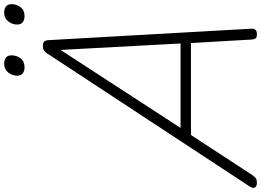

<svg xmlns="http://www.w3.org/2000/svg" viewBox="-232 -1055 1255 923"><g transform="rotate(-90 395.5 -593.5)"><path d="M-22 14Q-38 14 -44 5Q-50 -4 -40 -20L600 -994Q607 -1005 615 -1010Q623 -1015 637 -1015Q650 -1015 656.5 -1009.5Q663 -1004 664 -988L719 -14Q720 0 713.5 7Q707 14 692 14Q678 14 673 8.5Q668 3 667 -10L650 -303H208L16 -9Q6 5 -1 9.5Q-8 14 -22 14ZM242 -353H648L617 -930ZM534 -1103Q516 -1103 504.5 -1111.5Q493 -1120 493 -1139Q493 -1162 508.5 -1181.5Q524 -1201 551 -1201Q569 -1201 580 -1192.5Q591 -1184 591 -1165Q591 -1141 576.5 -1122Q562 -1103 534 -1103ZM780 -1103Q762 -1103 750.5 -1111.5Q739 -1120 739 -1139Q739 -1162 754.5 -1181.5Q770 -1201 796 -1201Q814 -1201 825.5 -1192.5Q837 -1184 837 -1165Q837 -1141 822.5 -1122Q808 -1103 780 -1103Z"/></g></svg>

Font: Playwrite US Trad ExtraLight
Style: Regular
Weight: 250
Designer: Veronika Burian, José Scaglione
Foundry: TypeTogether
Version: Version 1.003